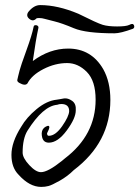

<svg xmlns="http://www.w3.org/2000/svg" viewBox="-20 -676 548 755"><path d="M109 -436Q175 -485 248 -485Q339 -485 386 -404Q414 -354 414 -283Q414 -116 270 -7Q246 17 215 34.5Q184 52 170.5 55.5Q157 59 142 59Q96 59 53 11Q25 -17 25 -67Q25 -117 63 -177Q84 -214 124 -247Q164 -280 203 -284Q206 -284 215.5 -286Q225 -288 232 -289Q247 -291 263.5 -279.5Q280 -268 278 -242Q278 -211 242.5 -163Q207 -115 172 -115Q144 -115 144 -152Q145 -170 160 -178Q175 -186 174 -174Q174 -170 165 -152Q165 -142 172 -142Q198 -142 224.5 -180Q251 -218 252 -239Q252 -267 221 -267Q213 -267 205 -264Q149 -259 88 -162Q69 -131 69 -76Q69 -55 95 -27Q121 1 141 1Q168 1 223 -43Q233 -51 235 -53Q356 -145 356 -284Q356 -358 321.5 -393Q287 -428 244 -428Q197 -428 151 -404.5Q105 -381 88 -348Q79 -337 56 -350Q47 -355 48 -361.5Q49 -368 51.5 -377Q54 -386 57.5 -400.5Q61 -415 83.5 -477Q106 -539 112 -570Q113 -576 118 -577Q123 -578 127.5 -575Q132 -572 131 -566Q121 -521 109 -436ZM430 -545Q318 -545 270.5 -565Q223 -585 194 -592Q165 -599 155 -602Q145 -605 135 -605Q125 -605 124 -604Q116 -596 109 -596Q102 -596 94.5 -602.5Q87 -609 87 -616.5Q87 -624 93 -631Q114 -656 138 -656Q207 -656 288 -622Q362 -585 383.5 -578.5Q405 -572 440.5 -572Q476 -572 488 -578Q500 -584 504 -580.5Q508 -577 508 -571.5Q508 -566 503 -563Q454 -545 430 -545Z"/></svg>

Font: Ruge Boogie
Style: Regular
Weight: 400
Version: Version 1.003